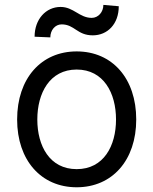

<svg xmlns="http://www.w3.org/2000/svg" viewBox="-20 -766 637 797"><path d="M298.3 11.4C446 11.4 545.5 -100.9 545.5 -269.9C545.5 -440.3 446 -552.6 298.3 -552.6C150.6 -552.6 51.1 -440.3 51.1 -269.9C51.1 -100.9 150.6 11.4 298.3 11.4ZM298.3 -63.9C186.1 -63.9 134.9 -160.5 134.9 -269.9C134.9 -379.3 186.1 -477.3 298.3 -477.3C410.5 -477.3 461.6 -379.3 461.6 -269.9C461.6 -160.5 410.5 -63.9 298.3 -63.9ZM188.9 -610.8C188.9 -640.6 208.8 -664.8 235.8 -664.8C289.8 -664.8 299.7 -619.3 365.1 -619.3C426.1 -619.3 473 -666.2 473 -740.1L409.1 -745.7C409.1 -715.9 387.8 -691.8 360.8 -691.8C309.7 -691.8 285.5 -737.2 231.5 -737.2C170.5 -737.2 123.6 -686.1 123.6 -613.6Z"/></svg>

Font: Karasuma Gothic
Style: Regular
Weight: 400
Designer: Rasmus Andersson, Ryoko Nishizuka
Foundry: Genbu
Version: Version 1.00